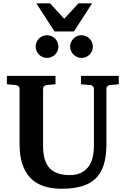

<svg xmlns="http://www.w3.org/2000/svg" viewBox="-20 -1133 769 1169"><path d="M649.9 -615.2Q641.6 -614.3 634.8 -608.4Q627.9 -602.5 627.9 -592.8V-253.9Q627.9 -180.2 611.3 -128.7Q594.7 -77.1 561 -44.9Q527.3 -12.7 475.8 1.7Q424.3 16.1 354 16.1Q225.1 16.1 162.1 -53Q99.1 -122.1 99.1 -253.9V-592.8Q99.1 -602.5 92 -608.4Q85 -614.3 76.2 -615.2L22 -620.1V-670.9H317.9V-620.1L264.2 -615.2Q255.9 -614.3 249 -608.4Q242.2 -602.5 242.2 -592.8V-246.1Q242.2 -152.3 281.7 -109.6Q321.3 -66.9 403.8 -66.9Q443.4 -66.9 471.2 -79.8Q499 -92.8 517.1 -116.2Q535.2 -139.6 543.5 -172.6Q551.8 -205.6 551.8 -246.1V-592.8Q551.8 -602.5 545.4 -608.4Q539.1 -614.3 529.8 -615.2L473.1 -620.1V-670.9H703.1V-620.1ZM335.4 -849.1Q335.4 -835 330.1 -822.5Q324.7 -810.1 315.2 -800.5Q305.7 -791 293 -785.6Q280.3 -780.3 266.1 -780.3Q252 -780.3 239.3 -785.6Q226.6 -791 217.3 -800.5Q208 -810.1 202.6 -822.5Q197.3 -835 197.3 -849.1Q197.3 -863.3 202.6 -876Q208 -888.7 217.3 -898.2Q226.6 -907.7 239.3 -913.1Q252 -918.5 266.1 -918.5Q280.3 -918.5 293 -913.1Q305.7 -907.7 315.2 -898.2Q324.7 -888.7 330.1 -876Q335.4 -863.3 335.4 -849.1ZM545.4 -849.1Q545.4 -835 540 -822.5Q534.7 -810.1 525.1 -800.5Q515.6 -791 502.9 -785.6Q490.2 -780.3 476.1 -780.3Q461.9 -780.3 449.5 -785.6Q437 -791 427.5 -800.5Q418 -810.1 412.6 -822.5Q407.2 -835 407.2 -849.1Q407.2 -863.3 412.6 -876Q418 -888.7 427.5 -898.2Q437 -907.7 449.5 -913.1Q461.9 -918.5 476.1 -918.5Q490.2 -918.5 502.9 -913.1Q515.6 -907.7 525.1 -898.2Q534.7 -888.7 540 -876Q545.4 -863.3 545.4 -849.1ZM430.2 -941.4H312L201.2 -1112.8H284.2L371.1 -1018.6L458 -1112.8H541Z"/></svg>

Font: Charis SIL APac
Style: Bold
Weight: 700
Foundry: SIL International
Version: Version 5.000